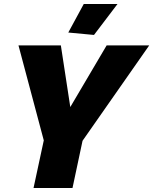

<svg xmlns="http://www.w3.org/2000/svg" viewBox="-20 -936 763 956"><path d="M198 -237 72 -710H283L330 -403L511 -710H723L391 -235L341 0H147ZM448 -762 320 -774 397 -916H565Z"/></svg>

Font: Raleway Black
Style: Italic
Weight: 900
Italic angle: -12°
Designer: Matt McInerney, Pablo Impallari, Rodrigo Fuenzalida
Foundry: Matt McInerney, Pablo Impallari, Rodrigo Fuenzalida
Version: Version 4.101;RELEASE